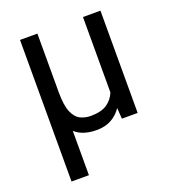

<svg xmlns="http://www.w3.org/2000/svg" viewBox="-134 -629 834 932"><g transform="rotate(-20 283.5 -162.5)"><path d="M75.7 -528.3H165.5V-224.6Q165.5 -157.7 180.2 -123Q194.8 -88.4 219.2 -76.2Q243.7 -64 273.4 -64Q326.7 -64 356.7 -84Q386.7 -104 400.9 -138.7V-528.3H491.2V0H409.7L405.8 -56.2Q384.8 -24.9 352.8 -7.3Q320.8 10.3 277.3 10.3Q205.1 10.3 165.5 -25.9V203.1H75.7Z"/></g></svg>

Font: Vazirmatn FD
Style: Regular
Weight: 400
Designer: Saber Rastikerdar
Foundry: Saber Rastikerdar
Version: Version 33.001